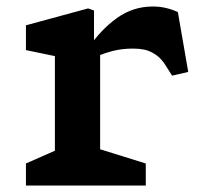

<svg xmlns="http://www.w3.org/2000/svg" viewBox="-20 -576 660 596"><path d="M60.5 -68.5 183.6 -122.8 150.4 -66.2V-434.6L182.8 -395.1L60.5 -420.5V-497.4L253.5 -549.9L271.8 -543.5V-441.9L290.8 -434.9V-66.7L258.2 -122.8L432.5 -68.5V0H60.5ZM392.9 -425.2Q359.6 -425.2 331.8 -418.2Q303.9 -411.2 283.5 -401.8Q263 -392.4 236.8 -377.8L253 -425.3Q292.8 -483.9 342.7 -519.8Q392.6 -555.8 454.3 -555.8Q477.2 -555.8 497 -550.8Q516.8 -545.9 532.2 -538.2L564.3 -352.7L514.2 -341.2L494.8 -371.9Q480.5 -395.2 462.4 -406.9Q444.2 -418.7 428 -421.9Q411.8 -425.2 392.9 -425.2Z"/></svg>

Font: Monaspace Xenon Var ExtraLight
Style: Regular
Weight: 200
Designer: Riley Cran and the Lettermatic Team
Version: Version 1.200 (Monaspace Xenon Var)